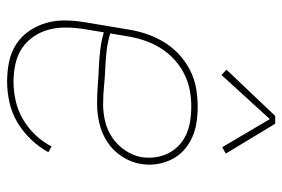

<svg xmlns="http://www.w3.org/2000/svg" viewBox="-147 -639 794 540"><g transform="rotate(90 250.0 -369.0)"><path d="M210 8Q181 8 154 2.5Q127 -3 104.5 -17.5Q82 -32 67 -54Q52 -76 44.5 -102Q37 -128 37.5 -156.5Q38 -185 43 -213L63 -333Q67 -359 75.5 -384Q84 -409 98 -432.5Q112 -456 132.5 -475Q153 -494 177.5 -506.5Q202 -519 228 -523.5Q254 -528 280 -528Q303 -528 325.5 -524.5Q348 -521 367.5 -512Q387 -503 403 -488.5Q419 -474 428.5 -454.5Q438 -435 441.5 -413Q445 -391 441 -368Q437 -341 420.5 -315.5Q404 -290 379.5 -274Q355 -258 327 -251.5Q299 -245 271 -245Q246 -245 220.5 -247Q195 -249 170 -250Q145 -251 120 -254Q95 -257 71 -264L62 -210Q58 -185 57.5 -159.5Q57 -134 63 -110.5Q69 -87 82.5 -67Q96 -47 115.5 -34Q135 -21 159.5 -15.5Q184 -10 210 -10Q236 -10 263 -16Q290 -22 314.5 -36Q339 -50 359 -71Q379 -92 392 -117L408 -108Q394 -82 372 -59Q350 -36 323.5 -20.5Q297 -5 267.5 1.5Q238 8 210 8ZM274 -262Q298 -262 322.5 -268Q347 -274 368 -288.5Q389 -303 403.5 -325Q418 -347 422 -370Q425 -391 422 -410.5Q419 -430 410.5 -446.5Q402 -463 388 -476Q374 -489 356.5 -496.5Q339 -504 319.5 -507Q300 -510 280 -510Q256 -510 232.5 -505.5Q209 -501 186.5 -489.5Q164 -478 145.5 -460.5Q127 -443 114 -421.5Q101 -400 93.5 -377Q86 -354 82 -330L74 -282Q97 -275 122 -272Q147 -269 172.5 -268Q198 -267 223 -264.5Q248 -262 274 -262ZM191 -595 176 -609 306 -746H328L412 -607L394 -597L315 -731Z"/></g></svg>

Font: Iosevka SS04 Thin
Style: Italic
Weight: 100
Italic angle: -9°
Monospace: yes
Designer: Belleve Invis
Foundry: Belleve Invis
Version: Version 19.0.0; ttfautohint (v1.8.4)